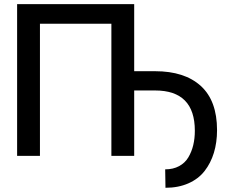

<svg xmlns="http://www.w3.org/2000/svg" viewBox="-20 -747 1143 920"><path d="M623 -727.1V-405.8H723.1Q864.7 -405.8 942.4 -335Q1020 -264.2 1020 -123.5Q1020 -64.5 1004.9 -14.9Q989.7 34.7 960.2 72.5Q930.7 110.4 882.6 131.6Q834.5 152.8 772.9 152.8L771.5 64.5Q809.6 64.5 838.1 49.1Q866.7 33.7 882.6 6.8Q898.4 -20 906 -51.8Q913.6 -83.5 913.6 -120.6Q913.6 -313.5 723.1 -313.5H623V0H513.7V-633.3H171.4V0H62V-727.1Z"/></svg>

Font: Interop Med
Style: Regular
Weight: 500
Designer: Rasmus Andersson, Google, Jang Haemin
Foundry: jhaemin
Version: Version 1.007